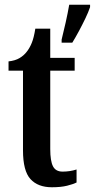

<svg xmlns="http://www.w3.org/2000/svg" viewBox="-20 -780 400 810"><path d="M199 10Q140 10 108.5 -24.5Q77 -59 77 -146V-482H16V-521Q44 -524 62.5 -535Q81 -546 93 -562Q105 -577 114 -599Q123 -621 129 -659H192V-536H295V-482H192V-151Q192 -101 203.5 -78.5Q215 -56 244 -56Q275 -56 303 -65V-10Q289 -3 263 3.5Q237 10 199 10ZM240 -613Q248 -645 257 -685Q266 -725 272 -760H360V-750Q353 -729 340 -702Q327 -675 312.5 -648Q298 -621 285 -600H240Z"/></svg>

Font: Noto Serif Devanagari ExtraCondensed SemiBold
Style: Regular
Weight: 600
Width: 2
Designer: Universal Thirst, Indian Type Foundry and the Monotype Design Team
Foundry: Monotype Imaging Inc.
Version: Version 2.004; ttfautohint (v1.8.4.7-5d5b)